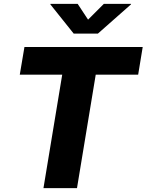

<svg xmlns="http://www.w3.org/2000/svg" viewBox="-20 -970 756 990"><path d="M82 -585 106 -727.5H715.8L692.4 -585H473.6L377 0H204.1L300.8 -585ZM380.4 -950.2 434.1 -868.7 515.6 -950.2H655.8L655.3 -947.3L484.9 -796.9H359.9L239.7 -947.3L240.2 -950.2Z"/></svg>

Font: Inter 18pt ExtraBold
Style: Italic
Weight: 800
Italic angle: -9.3988°
Designer: Rasmus Andersson
Foundry: rsms
Version: Version 4.001;git-66647c0bb